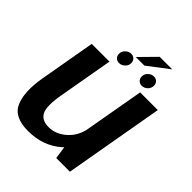

<svg xmlns="http://www.w3.org/2000/svg" viewBox="-225 -941 1076 1076"><g transform="rotate(45 312.5 -403.0)"><path d="M401 0H509.5L613.5 -592.5H473.5L386.5 -100.5ZM230 -593H89.5L31.5 -263Q9.5 -139 39.8 -67Q70 5 181.5 5Q301.5 5 381.8 -66.5Q462 -138 475.5 -214L413 -246.5Q401 -177.5 353.2 -134.8Q305.5 -92 248.5 -92Q193.5 -92 174.2 -130.2Q155 -168.5 173 -269.5ZM273.5 -625Q292 -625 307.2 -639.2Q322.5 -653.5 322.5 -673.5Q322.5 -689.5 312 -700Q301.5 -710.5 286 -710.5Q266.5 -710.5 251.5 -696.2Q236.5 -682 236.5 -662Q236.5 -646 246.8 -635.5Q257 -625 273.5 -625ZM453 -625Q472.5 -625 487.2 -639.2Q502 -653.5 502 -673.5Q502 -689.5 492 -700Q482 -710.5 465.5 -710.5Q446.5 -710.5 431.5 -696.2Q416.5 -682 416.5 -662Q416.5 -646 427 -635.5Q437.5 -625 453 -625ZM316 -715.5H384L509.5 -811H410Z"/></g></svg>

Font: Anybody Thin SemiBold
Style: Italic
Weight: 600
Italic angle: -10°
Version: Version 1.113;gftools[0.9.25]